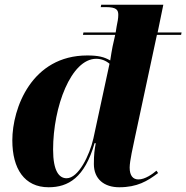

<svg xmlns="http://www.w3.org/2000/svg" viewBox="-20 -780 786 810"><path d="M185 10C268 10 337 -30 379 -176H384C379 -149 376 -129 376 -88C376 -24 420 10 483 10C559 10 602 -16 647 -50L640 -60C624 -46 592 -23 564 -23C541 -23 527 -39 527 -73C527 -101 542 -165 549 -199L642 -633H744L746 -643H645L669 -760H407L405 -750H426C472 -750 479 -738 479 -717C479 -703 476 -687 472 -668L468 -643H332L330 -633H466L455 -584C453 -572 447 -542 445 -525C419 -540 394 -546 348 -546C114 -546 32 -324 32 -188C32 -68 83 10 185 10ZM261 -28C230 -28 204 -57 204 -149C204 -330 280 -532 386 -532C407 -532 427 -524 442 -511L374 -196C358 -125 311 -28 261 -28Z"/></svg>

Font: Noto Serif Display ExtraBold
Style: Italic
Weight: 800
Italic angle: -12°
Designer: Monotype Design Team
Foundry: Monotype Imaging Inc.
Version: Version 2.009